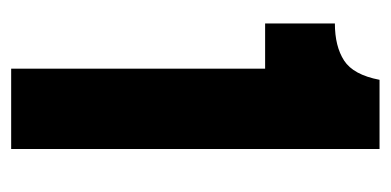

<svg xmlns="http://www.w3.org/2000/svg" viewBox="-198 -502 700 344"><g transform="rotate(90 152.0 -330.0)"><path d="M103 0V-455H22V-580Q63 -580 88.5 -596.5Q114 -613 123 -660H247V0Z"/></g></svg>

Font: Bricolage Grotesque 36pt SemiCondensed
Style: Bold
Weight: 700
Width: 4
Designer: Mathieu Triay
Foundry: Atelier Triay
Version: Version 1.001;gftools[0.9.33.dev8+g029e19f]